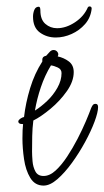

<svg xmlns="http://www.w3.org/2000/svg" viewBox="-20 -579 326 599"><path d="M116 0Q89 0 74.5 -24Q60 -48 55 -82.5Q50 -117 50 -147Q50 -161 50.5 -172.5Q51 -184 52 -192H49Q37 -192 37 -201Q39 -206 44.5 -209.5Q50 -213 55 -214Q60 -258 74 -304Q88 -350 112 -387V-393Q112 -403 124 -405Q129 -410 134.5 -416.5Q140 -423 147 -423Q155 -423 159.5 -416.5Q164 -410 160 -403Q179 -399 194.5 -387.5Q210 -376 210 -354Q210 -325 188.5 -294.5Q167 -264 137.5 -239.5Q108 -215 84 -203Q81 -179 80.5 -154.5Q80 -130 80 -106Q80 -94 81.5 -76Q83 -58 90.5 -44Q98 -30 116 -30Q135 -30 153.5 -47Q172 -64 189.5 -90.5Q207 -117 222 -146Q237 -175 248 -201Q259 -227 264 -241Q266 -246 269 -250.5Q272 -255 278 -255Q286 -255 286 -245Q286 -229 275 -199.5Q264 -170 245.5 -136Q227 -102 204.5 -71Q182 -40 159 -20Q136 0 116 0ZM89 -234Q108 -246 127 -264Q146 -282 159 -305Q172 -328 172 -351Q172 -363 160 -368.5Q148 -374 139 -375Q120 -344 107.5 -307Q95 -270 89 -234ZM154 -462Q126 -462 104.5 -477.5Q83 -493 83 -527Q83 -538 87 -548Q91 -558 101 -558Q106 -558 106 -546Q106 -518 121.5 -504.5Q137 -491 158 -491Q186 -491 214 -509.5Q242 -528 254 -556Q256 -559 259 -559Q266 -559 266 -552Q263 -524 245.5 -504Q228 -484 203.5 -473Q179 -462 154 -462Z"/></svg>

Font: Licorice
Style: Regular
Weight: 400
Designer: Robert E. Leuschke
Foundry: Robert E. Leuschke
Version: Version 1.010; ttfautohint (v1.8.3)